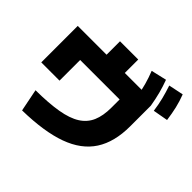

<svg xmlns="http://www.w3.org/2000/svg" viewBox="-207 -1102 1414 1414"><g transform="rotate(45 500.0 -395.0)"><path d="M155 -110Q292 -111 385.5 -127Q479 -143 535 -178.5Q591 -214 616 -272Q641 -330 641 -415V-500H230V-285H40V-665H340V-805H530V-665H826L836 -630V-415Q836 -252 768 -147Q700 -42 557.5 9.5Q415 61 190 65ZM717 -605Q707 -664 693.5 -713.5Q680 -763 659 -816L780 -844Q799 -793 812.5 -741.5Q826 -690 836 -630ZM878 -619Q870 -678 857.5 -727.5Q845 -777 827 -831L943 -855Q963 -803 975 -751.5Q987 -700 995 -640Z"/></g></svg>

Font: M PLUS 1 Thin Black
Style: Regular
Weight: 900
Version: Version 1.001